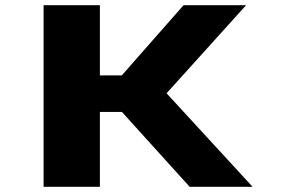

<svg xmlns="http://www.w3.org/2000/svg" viewBox="-20 -720 1090 740"><path d="M711 0 450 -288.5H365V0H148V-700H365V-429.5H449.5L687.5 -700H928.5L622 -360.5L953.5 0Z"/></svg>

Font: League Mono Extended ExtraBold
Style: Regular
Weight: 800
Width: 9
Designer: Tyler Finck
Foundry: The League of Moveable Type / Tyler Finck
Version: Version 2.210